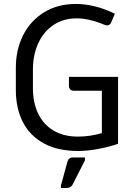

<svg xmlns="http://www.w3.org/2000/svg" viewBox="-20 -749 693 971"><path d="M577.1 -360.4V-22Q535.2 -6.8 478.5 3.9Q421.9 14.6 375 14.6Q272.9 14.6 202.4 -23.4Q131.8 -61.5 95.9 -131.1Q60.1 -200.7 60.1 -294.4V-406.7Q60.1 -497.6 96.9 -570.8Q133.8 -644 202.6 -686.5Q271.5 -729 362.8 -729Q459.5 -729 561 -679.7L543 -637.2Q536.6 -620.6 521.5 -620.6Q517.1 -620.6 509.8 -623Q430.7 -656.2 368.2 -656.2Q300.8 -656.2 250.5 -622.6Q200.2 -588.9 173.3 -529.8Q146.5 -470.7 146.5 -397.5V-302.7Q146.5 -229.5 173.1 -174.3Q199.7 -119.1 251 -88.6Q302.2 -58.1 374.5 -58.1Q434.1 -58.1 495.1 -75.7V-290H354Q341.8 -290 335.2 -296.9Q328.6 -303.7 328.6 -315.9V-360.4ZM288.1 189 320.8 69.8Q326.2 47.4 348.6 47.4H409.7V61.5L347.7 183.6Q338.4 201.7 317.4 201.7H288.1Z"/></svg>

Font: Lycee Sans
Style: Regular
Weight: 400
Designer: Justin Alvin
Foundry: Alkove Design
Version: Version 1.030